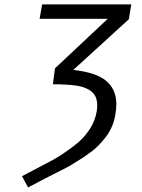

<svg xmlns="http://www.w3.org/2000/svg" viewBox="-20 -745 640 868"><path d="M131 24.5Q185.5 -3.5 218.2 -21.5Q251 -39.5 272 -55Q306 -77.5 334 -101.5Q362 -125.5 385.5 -160.8Q409 -196 417 -240Q419.5 -253 419.5 -268.5Q419.5 -309.5 394.8 -330.2Q370 -351 328 -357.5Q286 -364 219 -364L228.5 -436L467 -660H159L170.5 -725H573.5L562.5 -658L311.5 -429Q416.5 -417 461.2 -378.5Q506 -340 506 -274Q506 -253 501 -224Q491.5 -170 459.8 -127.8Q428 -85.5 393.5 -59.5Q359 -33.5 318.5 -9.5L298.5 3Q278.5 14.5 217 45Q187 60.5 158.5 75.2Q130 90 107 102.5L79.5 51.5Q93.5 43.5 131 24.5Z"/></svg>

Font: JuliaMono Light
Style: Italic
Weight: 300
Italic angle: -9°
Monospace: yes
Designer: cormullion
Foundry: corm
Version: Version 0.054; ttfautohint (v1.8.4)